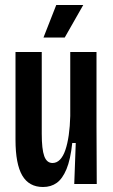

<svg xmlns="http://www.w3.org/2000/svg" viewBox="-20 -736 453 768"><path d="M152 12Q96 12 69 -34Q42 -80 42 -177V-528H147V-201Q147 -139 157 -111.5Q167 -84 190 -84Q207 -84 220 -97.5Q233 -111 241.5 -136Q250 -161 255 -195.5Q260 -230 261 -272V-528H366V-232L367 0H277L283 -164H269Q262 -98 246 -59.5Q230 -21 207 -4.5Q184 12 152 12ZM239 -586H154L205 -716H313Z"/></svg>

Font: Bricolage Grotesque 48pt Condensed Medium
Style: Regular
Weight: 500
Width: 3
Designer: Mathieu Triay
Foundry: Atelier Triay
Version: Version 1.001;gftools[0.9.33.dev8+g029e19f]